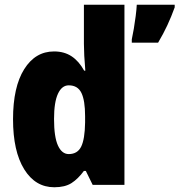

<svg xmlns="http://www.w3.org/2000/svg" viewBox="-20 -780 757 810"><path d="M209 10Q129 10 82 -66Q35 -142 35 -277Q35 -413 82 -488Q129 -563 208 -563Q251 -563 282 -542.5Q313 -522 335 -482H340Q337 -515 335.5 -544.5Q334 -574 334 -595V-760H505V0H371L342 -59H334Q309 -25 281.5 -7.5Q254 10 209 10ZM270 -130Q307 -130 322.5 -161.5Q338 -193 339 -263V-290Q339 -356 323.5 -388Q308 -420 270 -420Q241 -420 224.5 -384.5Q208 -349 208 -278Q208 -202 224.5 -166Q241 -130 270 -130ZM717 -749Q703 -710 686 -673.5Q669 -637 647 -600H536V-614Q540 -632 544.5 -658.5Q549 -685 552.5 -712.5Q556 -740 557 -760H717Z"/></svg>

Font: Noto Sans Myanmar Condensed Black
Style: Regular
Weight: 900
Width: 3
Designer: Monotype Design Team
Foundry: Monotype Imaging Inc.
Version: Version 2.107; ttfautohint (v1.8.4.7-5d5b)